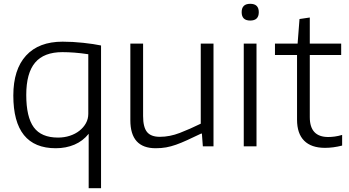

<svg xmlns="http://www.w3.org/2000/svg" viewBox="-20 -769 1835 1009"><path d="M446 -66Q416 -28 371.5 -9Q327 10 273 10Q50 10 50 -267Q50 -404 117 -477Q184 -550 309 -550Q362 -550 417.5 -544Q473 -538 511 -530V220H446ZM285 -46Q318 -46 347 -55.5Q376 -65 397.5 -82Q419 -99 431.5 -121.5Q444 -144 444 -171V-484Q404 -490 370.5 -492.5Q337 -495 308 -495Q211 -495 164.5 -440Q118 -385 118 -270Q118 -154 157.5 -100Q197 -46 285 -46Z M798 10Q665 10 665 -137V-540H732V-159Q732 -101 752.5 -75.5Q773 -50 820 -50Q872 -50 925 -70.5Q978 -91 1035 -119V-540H1102V0H1046L1041 -67H1037Q995 -47 963.5 -32.5Q932 -18 905 -8.5Q878 1 853 5.5Q828 10 798 10Z M1295 -661Q1250 -661 1250 -705Q1250 -749 1295 -749Q1340 -749 1340 -705Q1340 -661 1295 -661ZM1261 -540H1328V0H1261Z M1688 8Q1616 8 1578.5 -29.5Q1541 -67 1541 -140V-480H1425V-540H1544L1554 -669L1608 -677V-540H1773V-480H1608V-153Q1608 -49 1705 -49Q1721 -49 1739.5 -51.5Q1758 -54 1778 -60V-4Q1731 8 1688 8Z"/></svg>

Font: Encode Sans Normal
Style: Light
Weight: 300
Designer: Pablo Impallari, Andres Torresi
Foundry: Pablo Impallari, Andres Torresi
Version: Version 1.000; ttfautohint (v1.00) -l 8 -r 50 -G 200 -x 14 -